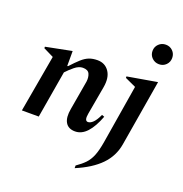

<svg xmlns="http://www.w3.org/2000/svg" viewBox="-160 -847 1164 1219"><g transform="rotate(20 422.0 -237.5)"><path d="M37 0 105 -386 36 -420V-430L208 -464H211V-364H216Q250 -401 274.5 -423Q299 -445 323.5 -454.5Q348 -464 380 -464Q431 -464 458.5 -424Q486 -384 474 -316L440 -124Q431 -74 456 -74Q472 -74 489.5 -91Q507 -108 525 -147L542 -141Q514 -67 478.5 -28.5Q443 10 399 10Q353 10 334 -22.5Q315 -55 326 -115L360 -312Q364 -342 354 -364.5Q344 -387 309 -387Q282 -387 254 -364Q226 -341 205 -318L151 0ZM754 -573Q726 -573 706.5 -592Q687 -611 687 -639Q687 -667 706.5 -686Q726 -705 754 -705Q782 -705 801 -686Q820 -667 820 -639Q820 -611 801 -592Q782 -573 754 -573ZM477 230V212Q512 188 534.5 164.5Q557 141 571.5 105.5Q586 70 596 10L661 -386L587 -420V-430L785 -464H788L713 -17Q699 66 640.5 126Q582 186 477 230Z"/></g></svg>

Font: Spectral SemiBold
Style: Italic
Weight: 600
Italic angle: -10°
Designer: Jean-Baptiste Levee
Foundry: Production Type
Version: Version 2.001